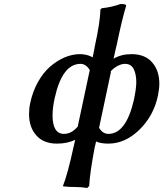

<svg xmlns="http://www.w3.org/2000/svg" viewBox="-20 -712 821 965"><path d="M381.8 -439.9Q417.5 -439.9 445.8 -423.8Q454.6 -464.8 456.1 -477.1Q483.4 -601.1 484.9 -665L492.2 -670.9Q540 -675.3 585.9 -691.9Q602.1 -691.9 608.4 -689.7Q614.7 -687.5 613.8 -682.1Q593.3 -615.2 567.9 -492.2Q564.5 -476.6 559.3 -455.6Q554.2 -434.6 550.8 -417Q589.4 -439.9 641.1 -439.9Q708.5 -439.9 744.6 -398.7Q780.8 -357.4 780.8 -291Q780.8 -267.1 773.9 -231.9Q752.9 -130.9 681.2 -60.5Q609.4 9.8 524.9 9.8Q484.9 9.8 462.9 -1Q461.9 4.4 459.5 14.4Q457 24.4 456.1 27.8Q431.6 156.7 428.2 223.1L418 232.9Q391.6 228 361.8 228Q342.3 228 325.9 227.1Q309.6 226.1 302.7 225.1L295.9 224.1Q320.3 162.6 350.1 24.9Q351.6 17.1 353.8 8.3Q356 -0.5 357.9 -9.8Q320.8 9.8 266.1 9.8Q198.7 9.8 162.4 -31.5Q126 -72.8 126 -138.2Q126 -168 131.8 -193.8Q144 -252 170.7 -299.6Q197.3 -347.2 231.9 -377.2Q266.6 -407.2 305.2 -423.6Q343.8 -439.9 381.8 -439.9ZM607.9 -391.1Q591.8 -391.1 572 -381.1Q552.2 -371.1 534.2 -351.1L538.1 -353Q480 -80.1 478 -69.8Q495.6 -39.1 524.9 -39.1Q613.3 -39.1 652.8 -209Q665 -267.1 665 -298.8Q665 -340.3 651.6 -365.7Q638.2 -391.1 607.9 -391.1ZM301.8 -39.1Q341.8 -39.1 374 -80.1L371.1 -78.1L431.2 -359.9L433.1 -356.9Q413.1 -391.1 384.8 -391.1Q293 -391.1 254.9 -219.2Q244.1 -169.9 244.1 -132.8Q244.1 -39.1 301.8 -39.1Z"/></svg>

Font: Linear Smooth
Style: Bold Italic
Weight: 700
Designer: Philipp H. Poll, Flanker
Foundry: Philipp H. Poll, reworked by Flanker
Version: Version 1.061 | FøM Fix